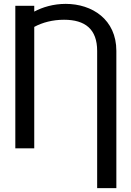

<svg xmlns="http://www.w3.org/2000/svg" viewBox="-20 -757 671 980"><path d="M573.9 203.1V-497.2C573.9 -657.7 450.3 -737.2 315.3 -737.2C252.8 -737.2 197.1 -720.5 154.8 -697.8V-727.3H58.2V0H154.8V-619.7C196.7 -642.4 248.9 -656.2 306.8 -656.2C414.8 -656.2 475.9 -608 475.9 -497.2V203.1Z"/></svg>

Font: Karasuma Gothic
Style: Regular
Weight: 400
Designer: Rasmus Andersson, Ryoko Nishizuka
Foundry: Genbu
Version: Version 1.00